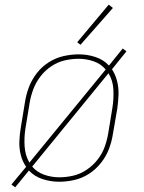

<svg xmlns="http://www.w3.org/2000/svg" viewBox="-20 -771 616 823"><path d="M45 32 104 -40Q127 -15 162 -3.5Q197 8 233 8H234Q266 8 299 0.5Q332 -7 361.5 -26Q391 -45 413 -73Q435 -101 447 -132.5Q459 -164 464 -197L483 -307Q487 -336 488 -365.5Q489 -395 482 -423Q475 -451 460 -474L522 -551L506 -563L447 -490Q424 -515 389.5 -526.5Q355 -538 318 -538H317Q285 -538 252 -530.5Q219 -523 189 -504Q159 -485 137.5 -457Q116 -429 104 -397.5Q92 -366 87 -333L69 -223Q64 -194 63 -164.5Q62 -135 69 -107Q76 -79 92 -56L29 20ZM106 -74Q88 -105 85.5 -143.5Q83 -182 89 -220L107 -330Q112 -360 123 -389Q134 -418 153.5 -443.5Q173 -469 200 -487Q227 -505 257 -512Q287 -519 317 -519Q351 -519 382 -508Q413 -497 433 -473ZM234 -11Q201 -11 169.5 -22Q138 -33 118 -57L445 -457Q464 -426 466 -387.5Q468 -349 462 -310L444 -200Q439 -170 428.5 -141Q418 -112 398 -86.5Q378 -61 351 -43Q324 -25 294 -18Q264 -11 234 -11ZM325 -579 464 -737 446 -751 311 -590Z"/></svg>

Font: Iosevka Sparkle Thin
Style: Italic
Weight: 100
Italic angle: -9°
Designer: Belleve Invis
Foundry: Belleve Invis
Version: Version 4.5.0; ttfautohint (v1.8.3)